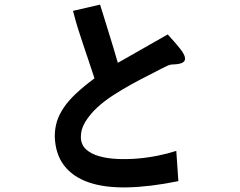

<svg xmlns="http://www.w3.org/2000/svg" viewBox="-20 -747 1040 831"><path d="M706 -598Q737 -564 756.5 -540Q776 -516 780 -500.5Q784 -485 772 -477Q760 -469 728 -468Q716 -468 702.5 -461.5Q689 -455 679 -450Q657 -438 622 -420.5Q587 -403 548 -381.5Q509 -360 469.5 -334.5Q430 -309 399 -280Q368 -251 348.5 -218.5Q329 -186 330 -152Q331 -120 352.5 -100.5Q374 -81 409 -71Q444 -61 488 -59Q532 -57 577.5 -61Q623 -65 666.5 -74Q710 -83 743 -94L752 37Q629 62 531 64Q433 66 364.5 42.5Q296 19 258 -30Q220 -79 217 -155Q217 -191 226.5 -221.5Q236 -252 256.5 -282Q277 -312 309.5 -342.5Q342 -373 389 -408Q373 -456 361.5 -490.5Q350 -525 339.5 -556Q329 -587 318.5 -620Q308 -653 296 -700L413 -727Q416 -719 425 -689Q434 -659 446 -621Q458 -583 470 -543Q482 -503 490 -475Z"/></svg>

Font: D2Coding ligature
Style: Bold
Weight: 700
Monospace: yes
Designer: Yong-Rak Park; Jeong-Hwan Yoon; Sang-Min Lee;
Foundry: NHN Corporation
Version: Version 1.3.2; Build 20180524